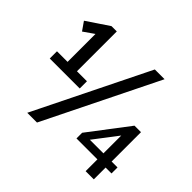

<svg xmlns="http://www.w3.org/2000/svg" viewBox="-161 -919 1128 1128"><g transform="rotate(45 402.5 -355.0)"><path d="M55 -379H143V-611L77 -565L40 -618L177 -710H221V-379H304V-319H55ZM187 0 537 -710H618L268 0ZM789 -98H740V0H672V-98H498V-145L686 -392H740V-148H789ZM559 -148H672V-296Z"/></g></svg>

Font: Livvic Medium
Style: Regular
Weight: 500
Designer: Jacques Le Bailly, Baron von Fonthausen
Version: Version 1.001; ttfautohint (v1.8.2)